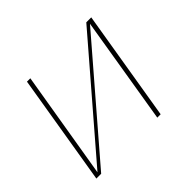

<svg xmlns="http://www.w3.org/2000/svg" viewBox="-124 -684 849 849"><g transform="rotate(-45 300.0 -260.0)"><path d="M43 0 129 -520H150L66 -16L500 -520H531L445 0H424L507 -504L73 0Z"/></g></svg>

Font: Iosevka SS04 Th Ex Obl
Style: Regular
Weight: 100
Width: 7
Italic angle: -9°
Monospace: yes
Designer: Belleve Invis
Foundry: Belleve Invis
Version: Version 19.0.0; ttfautohint (v1.8.4)